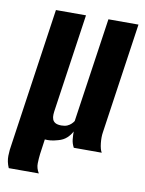

<svg xmlns="http://www.w3.org/2000/svg" viewBox="-79 -548 541 717"><g transform="rotate(10 191.0 -189.0)"><path d="M168 -18Q151 -13 139 -12Q127 -11 118 -12L110 45Q108 62 107.5 80.5Q107 99 118 117H4Q-6 94 -5.5 71.5Q-5 49 -1 27L75 -495H189L136 -131Q134 -119 133.5 -109Q133 -99 136 -91Q139 -83 147 -78.5Q155 -74 170 -74Q183 -74 192 -78Q201 -82 207 -88Q213 -94 216 -99L274 -495H388Q373 -390 357.5 -285.5Q342 -181 327 -76Q324 -58 326.5 -34.5Q329 -11 336 0Q310 0 283 0Q256 0 230 0Q222 -15 220.5 -30Q219 -45 219 -60Q212 -46 199.5 -34.5Q187 -23 168 -18Z"/></g></svg>

Font: Alumni Sans
Style: Bold Italic
Weight: 700
Italic angle: -8°
Designer: Robert E. Leuschke
Foundry: Robert E. Leuschke
Version: Version 1.016